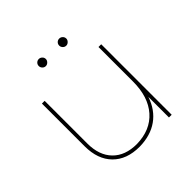

<svg xmlns="http://www.w3.org/2000/svg" viewBox="-180 -844 996 996"><g transform="rotate(-45 318.5 -346.0)"><path d="M270 -666Q270 -656 262 -648Q254 -640 244 -640Q233 -640 225.5 -648Q218 -656 218 -666Q218 -677 225.5 -684.5Q233 -692 244 -692Q254 -692 262 -684.5Q270 -677 270 -666ZM420 -666Q420 -656 412 -648Q404 -640 394 -640Q383 -640 375.5 -648Q368 -656 368 -666Q368 -677 375.5 -684.5Q383 -692 394 -692Q404 -692 412 -684.5Q420 -677 420 -666ZM527 -517V0H507V-151Q483 -79 428 -40Q373 -1 292 0Q198 0 145 -54Q92 -108 92 -204V-517H112V-204Q112 -117 159.5 -68.5Q207 -20 292 -20Q393 -22 450 -86.5Q507 -151 507 -264V-517Z"/></g></svg>

Font: TypoPRO Montserrat
Style: Regular
Weight: 250
Designer: Julieta Ulanovsky
Foundry: Julieta Ulanovsky
Version: Version 6.001